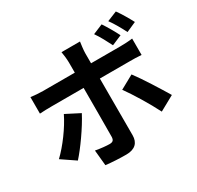

<svg xmlns="http://www.w3.org/2000/svg" viewBox="-184 -1066 1368 1330"><g transform="rotate(-30 500.0 -401.5)"><path d="M42 -160 151 -86C205 -145 293 -268 339 -357L228 -414C187 -329 109 -223 42 -160ZM86 -499C114 -501 153 -502 183 -502H437C437 -431 437 -146 436 -111C435 -85 425 -75 399 -75C375 -75 331 -79 288 -87L300 37C351 43 409 46 463 46C534 46 567 10 567 -48V-502H801C828 -502 867 -502 899 -499V-630C872 -626 828 -624 800 -624H567V-705C567 -730 574 -779 576 -793H428C432 -775 437 -731 437 -706V-624H183C151 -624 116 -627 86 -631ZM662 -357C707 -296 781 -175 824 -89L942 -154C899 -226 820 -353 771 -417ZM686 -788C713 -750 741 -696 761 -656L841 -690C823 -727 790 -784 765 -821ZM816 -817C844 -779 873 -727 894 -685L973 -720C955 -755 922 -812 895 -849Z"/></g></svg>

Font: GenEiGothic-pro-Regular
Style: Bold
Weight: 700
Designer: Ryoko NISHIZUKA (kana & ideographs); Paul D. Hunt (Latin, Greek & Cyrillic); Wenlong ZHANG (bopomofo); Sandoll Communica
Foundry: Adobe Systems Incorporated; o_tamon
Version: Version 1.000.140830